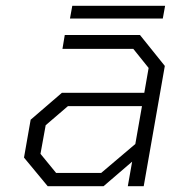

<svg xmlns="http://www.w3.org/2000/svg" viewBox="-20 -644 600 664"><path d="M222 -580 230 -624H551L543 -580ZM145 0 63 -99 86 -230 194 -323H479L494 -409L441 -475H196L204 -523H464L550 -416L477 0H422L437 -85L338 0ZM174 -46H330L448 -146L471 -277H215L138 -211L120 -112Z"/></svg>

Font: Tomorrow Light
Style: Italic
Weight: 300
Italic angle: -10°
Designer: Tony de Marco, Monica Rizzolli
Foundry: Just in Type
Version: Version 2.002